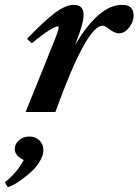

<svg xmlns="http://www.w3.org/2000/svg" viewBox="-80 -465 574 797"><path d="M26.4 0 139.2 -279.8Q163.6 -339.4 163.6 -351.1Q163.6 -355.5 159.2 -355.5Q150.4 -355.5 123 -338.6Q95.7 -321.8 52.2 -285.2L32.2 -303.7Q103 -377.9 147.9 -411.4Q192.9 -444.8 226.1 -444.8Q267.1 -444.8 267.1 -404.3Q267.1 -369.1 236.8 -292L231 -276.9Q329.6 -444.8 426.8 -444.8Q451.7 -444.8 463.1 -433.8Q474.6 -422.9 474.6 -398.4Q474.6 -375.5 456.1 -351.1Q437.5 -326.7 414.6 -326.7Q394 -326.7 368.2 -348.1Q355.5 -358.4 345.7 -358.4Q279.3 -358.4 149.9 0ZM-47.9 312 -59.6 292Q-7.8 249.5 18.6 199.2Q-18.6 181.6 -18.6 153.8Q-18.6 132.3 -1 116.9Q16.6 101.6 41.5 101.6Q66.9 101.6 83.5 117.7Q100.1 133.8 100.1 157.7Q100.1 180.2 84.2 206.5Q68.4 232.9 40.5 256.3Q-14.2 302.7 -47.9 312Z"/></svg>

Font: Elstob ExtraBold
Style: Italic
Weight: 800
Italic angle: -20°
Designer: Peter S. Baker
Version: Version 1.015